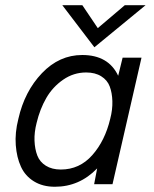

<svg xmlns="http://www.w3.org/2000/svg" viewBox="-20 -710 594 740"><path d="M541 -689.9 343.8 -527.8 220.2 -689.9H297.4L356.9 -601.6L460.9 -689.9ZM435.5 -418 452.6 -487.8H525.4L413.6 0H342.8L354.5 -61Q286.1 9.8 191.4 9.8Q144.5 9.8 110.8 -11Q77.1 -31.7 60.8 -67.4Q44.4 -103 40.8 -150.6Q37.1 -198.2 50.8 -252Q74.7 -357.9 141.6 -428Q208.5 -498 296.9 -498Q397.9 -498 435.5 -418ZM404.8 -252Q414.1 -287.6 413.1 -320.1Q412.1 -352.5 402.8 -377Q393.6 -401.4 370.1 -416Q346.7 -430.7 312 -430.7Q263.7 -430.7 223.4 -402.8Q183.1 -375 158.4 -332.3Q133.8 -289.6 121.1 -236.3Q111.8 -200.2 113 -167.7Q114.3 -135.3 123.8 -110.6Q133.3 -85.9 156.7 -71.3Q180.2 -56.6 214.4 -56.6Q286.6 -56.6 335.7 -112.1Q384.8 -167.5 404.8 -252Z"/></svg>

Font: HK Grotesk Italic
Style: Regular
Weight: 400
Italic angle: -13°
Designer: Alfredo Marco Pradil and Stefan Peev
Foundry: Hanken Design Co.
Version: Version 1.000;PS 001.000;hotconv 1.0.88;makeotf.lib2.5.64775